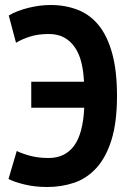

<svg xmlns="http://www.w3.org/2000/svg" viewBox="-20 -734 517 768"><path d="M105 -407H316Q314 -449 305.5 -484Q297 -519 279.5 -544.5Q262 -570 236.5 -584Q211 -598 175 -598Q132 -598 99.5 -587.5Q67 -577 44 -563L15 -672Q47 -691 93 -702.5Q139 -714 182 -714Q242 -714 291.5 -694.5Q341 -675 375.5 -632Q410 -589 429 -519.5Q448 -450 448 -351Q448 -245 426 -174.5Q404 -104 365.5 -62Q327 -20 276.5 -3Q226 14 169 14Q120 14 78.5 4Q37 -6 14 -18L47 -130Q67 -120 100 -111Q133 -102 174 -102Q240 -102 276 -150.5Q312 -199 317 -303H105Z"/></svg>

Font: PT Sans Narrow
Style: Bold
Weight: 700
Width: 3
Designer: A.Korolkova, O.Umpeleva, V.Yefimov
Foundry: ParaType Ltd
Version: Version 2.003W OFL